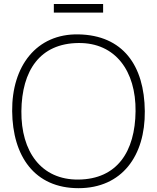

<svg xmlns="http://www.w3.org/2000/svg" viewBox="-20 -939 796 974"><path d="M253.1 -918.8V-875H503.1V-918.8ZM378.1 15.6C599 15.6 716.7 -149 714.6 -375C712.5 -607.3 603.1 -760.4 378.1 -764.6C164.6 -768.8 39.6 -603.1 41.7 -375C43.8 -146.9 155.2 15.6 378.1 15.6ZM378.1 -28.1C188.5 -26 86.5 -170.8 88.5 -375C90.6 -581.2 182.3 -718.8 378.1 -720.8C565.6 -722.9 669.8 -578.1 667.7 -375C665.6 -169.8 574 -30.2 378.1 -28.1Z"/></svg>

Font: Manrope3 Thin
Style: Regular
Weight: 100
Width: 4
Designer: Mikhail Sharanda
Foundry: Mikhail Sharanda
Version: Version 3.000;PS 003.000;hotconv 1.0.88;makeotf.lib2.5.64775